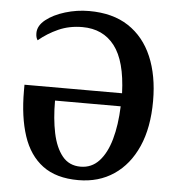

<svg xmlns="http://www.w3.org/2000/svg" viewBox="-52 -774 770 833"><g transform="rotate(5 332.5 -357.5)"><path d="M319 10Q223 10 164 -34Q105 -78 78 -160Q51 -242 51 -355V-382H476Q471 -522 420.5 -587.5Q370 -653 280 -653Q223 -653 176 -632Q129 -611 91 -579Q87 -585 85 -592Q83 -599 83 -610Q83 -642 115.5 -668Q148 -694 199 -709.5Q250 -725 303 -725Q406 -725 474.5 -680Q543 -635 578 -553Q613 -471 613 -360Q613 -244 576.5 -161.5Q540 -79 474 -34.5Q408 10 319 10ZM324 -49Q372 -49 404.5 -84Q437 -119 454.5 -181Q472 -243 475 -325H189Q189 -246 202 -184Q215 -122 244.5 -85.5Q274 -49 324 -49Z"/></g></svg>

Font: Noto Serif SemiCondensed SemiBold
Style: Regular
Weight: 600
Width: 4
Designer: Monotype Design Team
Foundry: Monotype Imaging Inc.
Version: Version 2.013; ttfautohint (v1.8.4.7-5d5b)